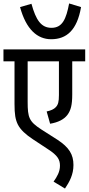

<svg xmlns="http://www.w3.org/2000/svg" viewBox="-20 -908 513 1111"><path d="M449 -867 380 -888C363 -798 341 -747 278 -747C218 -747 188 -792 162 -886L96 -867C131 -738 196 -681 276 -681C365 -681 426 -733 449 -867ZM473 -553V-622H0V-553H64V-306C64 -247 69 -217 83 -188C99 -156 130 -129 169 -103L257 -45C315 -8 327 17 327 51C327 86 310 115 290 143L356 183C382 144 405 103 405 47C405 -14 380 -55 313 -99L219 -159C148 -205 140 -228 140 -319V-553H321V-358C321 -318 316 -302 303 -288C292 -276 274 -268 250 -263L270 -192C317 -200 350 -217 370 -243C390 -270 398 -301 398 -362V-553Z"/></svg>

Font: Noto Sans Devanagari UI Condensed
Style: Regular
Weight: 400
Width: 3
Designer: Jelle Bosma - Monotype Design Team
Foundry: Monotype Imaging Inc.
Version: Version 2.004